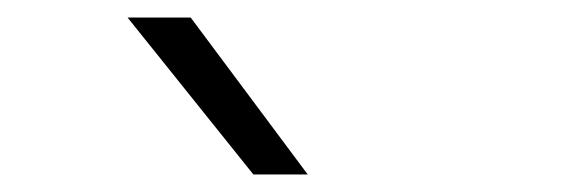

<svg xmlns="http://www.w3.org/2000/svg" viewBox="-20 -828 640 219"><path d="M269 -629 125.5 -808H197.5L331 -629Z"/></svg>

Font: Encode Sans Expanded Light
Style: Regular
Weight: 300
Width: 7
Designer: Multiple Designers
Foundry: Impallari Type
Version: Version 2.000